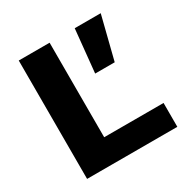

<svg xmlns="http://www.w3.org/2000/svg" viewBox="-152 -794 906 927"><g transform="rotate(-30 301.0 -330.0)"><path d="M245 -133H576V0H73V-660H245ZM530 -660 470 -421H361L385 -660Z"/></g></svg>

Font: Elaine Sans
Style: Bold
Weight: 700
Designer: Wei Huang
Foundry: Wei Huang
Version: Version 2.001;December 24, 2019;FontCreator 12.0.0.2547 64-b